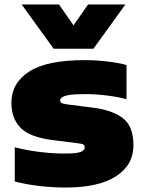

<svg xmlns="http://www.w3.org/2000/svg" viewBox="-20 -828 644 859"><path d="M275 11Q213.5 11 153.5 3.8Q93.5 -3.5 46 -16V-169Q93.5 -156.5 153 -148.8Q212.5 -141 271 -141Q322 -141 340.5 -148.2Q359 -155.5 359 -168Q359 -176.5 353.5 -180.8Q348 -185 329 -187L211 -202Q111.5 -215 71.2 -257Q31 -299 31 -368Q31 -456 110 -507.5Q189 -559 359 -559Q408.5 -559 460 -553Q511.5 -547 546 -537V-384Q511.5 -394 460.2 -400.5Q409 -407 361 -407Q312 -407 288 -402.8Q264 -398.5 256.5 -391.8Q249 -385 249 -378Q249 -371.5 255.2 -367.5Q261.5 -363.5 280 -361L398 -346Q482 -335.5 529.5 -299.5Q577 -263.5 577 -178Q577 -89.5 498.8 -39.2Q420.5 11 275 11ZM220 -610 77 -808H244L309 -714.5L374 -808H541L398 -610Z"/></svg>

Font: Encode Sans Exp Black
Style: Regular
Weight: 900
Width: 7
Designer: Multiple Designers
Foundry: Impallari Type
Version: Version 3.002; ttfautohint (v1.8.3) -l 8 -r 50 -G 200 -x 14 